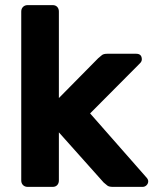

<svg xmlns="http://www.w3.org/2000/svg" viewBox="-20 -730 607 750"><path d="M88 0Q77 0 70 -7Q63 -14 63 -25V-685Q63 -696 70 -703Q77 -710 88 -710H186Q197 -710 203.5 -703Q210 -696 210 -685V-347L364 -503Q372 -510 378.5 -515Q385 -520 399 -520H512Q534 -520 534 -498Q534 -489 525 -481L332 -287L550 -39Q559 -30 559 -22Q559 -13 552.5 -6.5Q546 0 537 0H421Q406 0 399.5 -5Q393 -10 385 -17L210 -213V-25Q210 -14 203.5 -7Q197 0 186 0Z"/></svg>

Font: Fz Rubik SemBd
Style: Regular
Weight: 600
Designer: Hubert and Fischer
Foundry: Hubert and Fischer
Version: Vit hóa bi FontZin.com